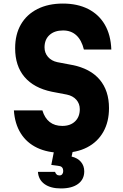

<svg xmlns="http://www.w3.org/2000/svg" viewBox="-20 -839 690 1078"><path d="M218 -219Q231 -176 259 -154Q287 -132 330 -132Q375 -132 401.5 -157.5Q428 -183 428 -226Q428 -257 408.5 -279Q389 -301 355 -308L271 -324Q170 -345 117.5 -407Q65 -469 65 -568Q65 -646 97.5 -702Q130 -758 190.5 -788.5Q251 -819 333 -819Q415 -819 475 -788.5Q535 -758 568.5 -700.5Q602 -643 605 -561H451Q438 -614 408.5 -641Q379 -668 334 -668Q286 -668 258 -642.5Q230 -617 230 -573Q230 -542 249.5 -519.5Q269 -497 302 -490L386 -474Q487 -454 539.5 -392Q592 -330 592 -232Q592 -155 560 -98.5Q528 -42 469 -11.5Q410 19 329 19Q248 19 189 -9Q130 -37 96.5 -90.5Q63 -144 58 -219ZM289 -20H395L382 40Q416 48 434.5 70Q453 92 453 123Q453 168 418.5 193.5Q384 219 322 219Q264 219 230 194.5Q196 170 193 126H289Q292 135 298 140.5Q304 146 314 146Q324 146 329.5 139Q335 132 335 121Q335 109 329 101.5Q323 94 311 93L268 87Z"/></svg>

Font: Martian Mono SemiCondensed
Style: Bold
Weight: 700
Width: 4
Designer: Roman Shamin
Foundry: Evil Martians
Version: Version 1.000